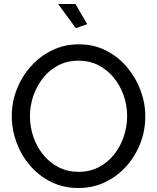

<svg xmlns="http://www.w3.org/2000/svg" viewBox="-20 -937 788 962"><path d="M39 -355Q39 -426 64.5 -490.5Q90 -555 135.5 -605.5Q181 -656 242 -685.5Q303 -715 375 -715Q450 -715 511 -684Q572 -653 616 -601Q660 -549 684 -485Q708 -421 708 -354Q708 -283 683 -218.5Q658 -154 612.5 -103.5Q567 -53 506 -24Q445 5 373 5Q298 5 237 -25Q176 -55 131.5 -106.5Q87 -158 63 -222.5Q39 -287 39 -355ZM374 -76Q431 -76 476 -100Q521 -124 552.5 -164Q584 -204 600.5 -254Q617 -304 617 -355Q617 -409 599.5 -459Q582 -509 549.5 -548.5Q517 -588 472.5 -610.5Q428 -633 374 -633Q317 -633 272 -609.5Q227 -586 195.5 -546Q164 -506 147 -456.5Q130 -407 130 -355Q130 -301 147.5 -250.5Q165 -200 197 -161Q229 -122 274 -99Q319 -76 374 -76ZM271 -917H358L417 -816L360 -796Z"/></svg>

Font: YasnoRaleway Medium
Style: Regular
Weight: 500
Designer: Matt McInerney, Pablo Impallari, Rodrigo Fuenzalida
Foundry: Matt McInerney, Pablo Impallari, Rodrigo Fuenzalida
Version: Version 4.026